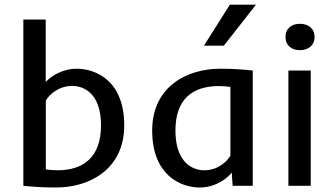

<svg xmlns="http://www.w3.org/2000/svg" viewBox="-20 -812 1456 839"><path d="M179.7 -726.6H82V0C123 3.9 160.6 7.3 226.1 7.3C370.1 7.3 522.9 -71.8 522.9 -264.2C522.9 -460 397.9 -511.7 315.4 -511.7C249.5 -511.7 199.7 -476.1 179.7 -453.6ZM295.9 -436.5C344.7 -436.5 421.4 -405.8 421.4 -264.2C421.4 -126.5 346.2 -67.9 231 -67.9C215.3 -67.9 189.9 -69.8 180.2 -71.8V-372.1C192.4 -395 232.9 -436.5 295.9 -436.5Z M996.6 0H1084.5V-503.9C1043.9 -507.8 1007.3 -511.7 941.9 -511.7C797.9 -511.7 645 -434.1 645 -241.7C645 -45.9 770 7.3 852.5 7.3C926.3 7.3 977.5 -37.1 992.7 -58.1ZM872.1 -67.9C823.2 -67.9 746.6 -100.1 746.6 -241.7C746.6 -379.4 821.8 -436 937 -436C952.6 -436 977.1 -434.1 986.8 -432.1V-132.3C974.6 -109.4 935.1 -67.9 872.1 -67.9ZM1098.6 -791.5H984.4L871.1 -612.3H958Z M1290 -708C1254.4 -708 1227.5 -688 1227.5 -650.4C1227.5 -613.3 1254.4 -592.8 1290 -592.8C1327.1 -592.8 1354.5 -613.3 1354.5 -650.4C1354.5 -688 1327.1 -708 1290 -708ZM1337.9 -503.9H1240.2V0H1337.9Z"/></svg>

Font: Inder
Style: Regular
Weight: 400
Designer: Irina Smirnova
Foundry: Irina Smirnova
Version: Version 1.001